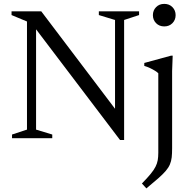

<svg xmlns="http://www.w3.org/2000/svg" viewBox="-20 -730 1000 1014"><path d="M122.5 -45.5V-616.5L41 -650.5V-670H198L611 -124.5L587.5 -78.5V-624.5L502 -650.5V-670H714.5V-650.5L635.5 -624.5V9.5H614L154 -597L170.5 -615V-45.5L256 -19.5V0H43.5V-19.5ZM847.5 -590.5Q821 -590.5 804.2 -607.8Q787.5 -625 787.5 -650Q787.5 -675 804.2 -692.2Q821 -709.5 847.5 -709.5Q874 -709.5 890.8 -692.2Q907.5 -675 907.5 -650Q907.5 -625 890.8 -607.8Q874 -590.5 847.5 -590.5ZM816 -343Q810.5 -349 798.8 -356.2Q787 -363.5 772.2 -370.5Q757.5 -377.5 742 -382V-397.5L883 -436H892L889 -355V53Q889 81 886.8 101.2Q884.5 121.5 877.2 138.5Q870 155.5 855.2 172.8Q840.5 190 815.5 212Q790.5 234 753 265L729.5 239Q758 210 775.2 189Q792.5 168 801.2 150.8Q810 133.5 813 116.2Q816 99 816 77Z"/></svg>

Font: Newsreader 16pt
Style: Regular
Weight: 400
Designer: Hugues Gentile
Foundry: Production Type
Version: Version 1.003